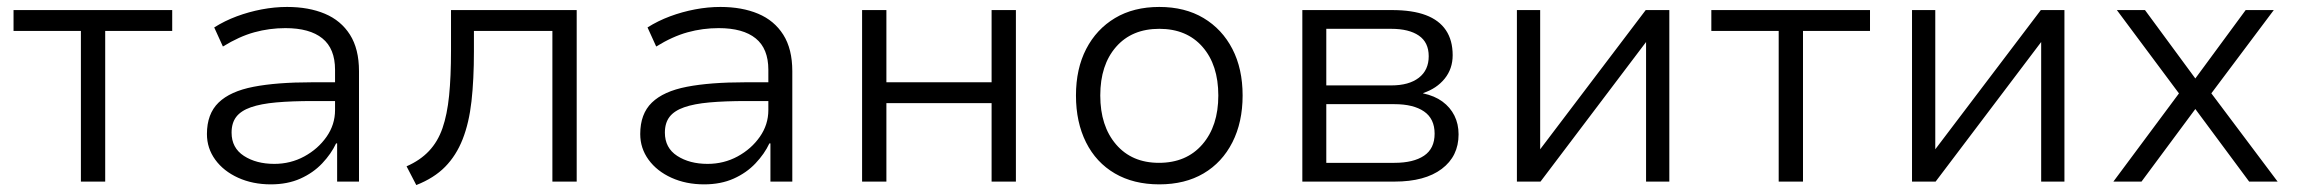

<svg xmlns="http://www.w3.org/2000/svg" viewBox="-20 -523 6619 553"><path d="M213 0V-434H19V-494H476V-434H283V0Z M760 8Q708 8 666 -11Q624 -30 600 -63Q576 -96 576 -137Q576 -195 609.5 -227.5Q643 -260 710 -273Q777 -286 878 -286H958V-232H882Q820 -232 775.5 -228Q731 -224 702.5 -214Q674 -204 660.5 -186.5Q647 -169 647 -141Q647 -97 682.5 -74Q718 -51 770 -51Q817 -51 856.5 -72.5Q896 -94 920.5 -129Q945 -164 945 -206V-322Q945 -383 908.5 -412.5Q872 -442 802 -442Q756 -442 712.5 -430Q669 -418 622 -389L597 -444Q627 -463 662 -476Q697 -489 734 -496Q771 -503 807 -503Q869 -503 915.5 -483.5Q962 -464 988 -423Q1014 -382 1014 -318V0H951V-110H948Q934 -80 908 -52.5Q882 -25 845 -8.5Q808 8 760 8Z M1179 10 1151 -44Q1190 -61 1215.5 -88Q1241 -115 1254.5 -154Q1268 -193 1273.5 -247.5Q1279 -302 1279 -377V-494H1641V0H1571V-434H1345V-375Q1345 -294 1338 -231.5Q1331 -169 1312.5 -122Q1294 -75 1262 -42.5Q1230 -10 1179 10Z M2008 8Q1956 8 1914 -11Q1872 -30 1848 -63Q1824 -96 1824 -137Q1824 -195 1857.5 -227.5Q1891 -260 1958 -273Q2025 -286 2126 -286H2206V-232H2130Q2068 -232 2023.5 -228Q1979 -224 1950.5 -214Q1922 -204 1908.5 -186.5Q1895 -169 1895 -141Q1895 -97 1930.5 -74Q1966 -51 2018 -51Q2065 -51 2104.5 -72.5Q2144 -94 2168.5 -129Q2193 -164 2193 -206V-322Q2193 -383 2156.5 -412.5Q2120 -442 2050 -442Q2004 -442 1960.5 -430Q1917 -418 1870 -389L1845 -444Q1875 -463 1910 -476Q1945 -489 1982 -496Q2019 -503 2055 -503Q2117 -503 2163.5 -483.5Q2210 -464 2236 -423Q2262 -382 2262 -318V0H2199V-110H2196Q2182 -80 2156 -52.5Q2130 -25 2093 -8.5Q2056 8 2008 8Z M2463 0V-494H2533V-286H2836V-494H2906V0H2836V-226H2533V0Z M3319 8Q3245 8 3191 -23.5Q3137 -55 3108 -113Q3079 -171 3079 -248Q3079 -325 3108.5 -382Q3138 -439 3191.5 -471Q3245 -503 3319 -503Q3393 -503 3446.5 -471Q3500 -439 3529.5 -382Q3559 -325 3559 -248Q3559 -171 3529.5 -113Q3500 -55 3446.5 -23.5Q3393 8 3319 8ZM3318 -54Q3397 -54 3443 -107Q3489 -160 3489 -248Q3489 -336 3443.5 -388Q3398 -440 3319 -440Q3240 -440 3194.5 -388Q3149 -336 3149 -248Q3149 -160 3194.5 -107Q3240 -54 3318 -54Z M3731 0V-494H3989Q4048 -494 4086.5 -479.5Q4125 -465 4144.5 -436Q4164 -407 4164 -364Q4164 -325 4141 -296.5Q4118 -268 4079 -255V-254Q4112 -247 4134.5 -230.5Q4157 -214 4169 -190Q4181 -166 4181 -136Q4181 -73 4132.5 -36.5Q4084 0 3997 0ZM3800 -54H3996Q4051 -54 4081.5 -74.5Q4112 -95 4112 -138Q4112 -181 4081.5 -202Q4051 -223 3996 -223H3800ZM3800 -277H3987Q4038 -277 4066.5 -299Q4095 -321 4095 -361Q4095 -401 4066.5 -420.5Q4038 -440 3987 -440H3800Z M4349 0V-494H4416V-93L4720 -494H4788V0H4721V-402L4417 0Z M5103 0V-434H4909V-494H5366V-434H5173V0Z M5487 0V-494H5554V-93L5858 -494H5926V0H5859V-402L5555 0Z M6067 0 6270 -273V-235L6077 -494H6158L6303 -297L6448 -494H6529L6337 -238L6338 -269L6540 0H6458L6303 -209L6148 0Z"/></svg>

Font: Nunito Sans 7pt Light
Style: Regular
Weight: 300
Designer: Vernon Adams
Foundry: Vernon Adams
Version: Version 3.101;gftools[0.9.27]